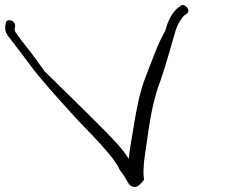

<svg xmlns="http://www.w3.org/2000/svg" viewBox="-115 -737 956 762"><path d="M-94 -634C-96 -621 -93 -609 -85 -597C-60 -563 -29 -525 -3 -489C39 -429 174 -279 240 -212C264 -187 284 -166 300 -147C323 -121 349 -89 360 -63L376 -41L397 -6C426 23 447 -13 457 -24C454 -38 454 -53 455 -70C457 -118 468 -166 474 -218C484 -286 498 -356 523 -420C544 -482 562 -547 577 -599C583 -622 590 -639 598 -651C605 -663 611 -671 617 -676L628 -684C643 -697 617 -727 602 -714L591 -706C567 -686 551 -654 541 -615C510 -561 488 -495 463 -432C438 -368 425 -295 414 -226C407 -182 400 -147 396 -106C369 -150 335 -183 293 -226C257 -263 98 -419 62 -454L26 -504C0 -541 -32 -576 -55 -612C-57 -615 -57 -618 -57 -621L-55 -632C-55 -637 -55 -641 -58 -646C-66 -659 -90 -662 -92 -646Z"/></svg>

Font: Stray Cat
Style: SuExtOpObl
Weight: 400
Version: Version 1.0